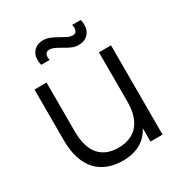

<svg xmlns="http://www.w3.org/2000/svg" viewBox="-177 -867 947 1006"><g transform="rotate(-30 297.0 -364.0)"><path d="M378.5 -626C398 -626 414.5 -631 427.5 -641C453 -660.5 456 -688 456 -704.5C456 -714 454.5 -724 452 -734.5H400C402 -728 403 -721.5 403 -716C403 -710 401.5 -703.5 398 -696C394.5 -688.5 387 -685 375.5 -685C359.5 -685 344.5 -693 315 -709.5C278.5 -730 255.5 -741.5 228 -741.5C208.5 -741.5 192.5 -737 180 -727.5C154 -708.5 151 -681 151 -664.5C151 -655 152.5 -645 155 -634.5H207C205 -640.5 204 -646.5 204 -652.5C204 -656 203.5 -682.5 231.5 -682.5C247.5 -682.5 264 -675 292.5 -658.5C328 -637 351 -626 378.5 -626ZM133 -540H60V-233.5C60 -62.5 147 15 277 15C375.5 15 425 -32.5 450 -80.5V0H523V-540H450V-243.5C450 -109 382.5 -55.5 290 -55.5C196.5 -55.5 133 -109.5 133 -243.5Z"/></g></svg>

Font: Vela Sans
Style: Regular
Weight: 400
Designer: Principal design: Mikhail Sharanda - project Manrope.
Design modification: Ravid Balaliev
Foundry: Mikhail Sharanda
Version: Version 1.001